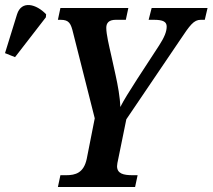

<svg xmlns="http://www.w3.org/2000/svg" viewBox="-140 -746 848 766"><path d="M-80 -518 43 -677 44 -689C5 -730 -54 -746 -72 -689L-120 -534ZM91 0H399L409 -47H389C353 -47 327 -53 327 -83C327 -89 329 -100 332 -113L364 -270L578 -586C618 -646 633 -667 661 -667H677L688 -714H465L453 -667H474C511 -667 525 -659 525 -640C525 -619 515 -596 495 -565L407 -430C376 -382 353 -345 340 -319C339 -358 330 -406 321 -447L304 -524C295 -564 284 -609 284 -635C284 -655 295 -667 322 -667H362L372 -714H101L91 -667H102C136 -667 143 -652 152 -614L238 -274L206 -112C194 -56 161 -47 124 -47H101Z"/></svg>

Font: Noto Serif Condensed SemiBold
Style: Italic
Weight: 600
Width: 3
Italic angle: -12°
Designer: Monotype Design Team
Foundry: Monotype Imaging Inc.
Version: Version 2.014